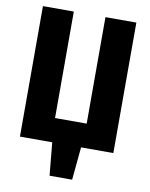

<svg xmlns="http://www.w3.org/2000/svg" viewBox="-96 -781 807 1030"><g transform="rotate(10 307.5 -266.0)"><path d="M53.3 0V-710.8H221.5V-130.8H393.8V-710.8H562.1V0H386.2L369.2 179H246.2L229.2 0Z"/></g></svg>

Font: Fira Code
Style: Bold
Weight: 700
Monospace: yes
Designer: Carrois Corporate, Edenspiekermann AG, Nikita Prokopov
Foundry: Carrois Corporate, Edenspiekermann AG, Nikita Prokopov
Version: Version 6.000; ttfautohint (v1.8.2) -l 8 -r 50 -G 200 -x 14 